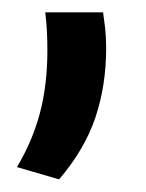

<svg xmlns="http://www.w3.org/2000/svg" viewBox="-20 -162 238 312"><path d="M53.5 -142H147.5Q149 -132 150.8 -116.8Q152.5 -101.5 152.5 -84Q152.5 -23 135 29Q117.5 81 76 129.5L7.5 109.5Q32.5 68 44.8 22Q57 -24 57 -80Q57 -96.5 56.2 -111.5Q55.5 -126.5 53.5 -142Z"/></svg>

Font: Anek Devanagari Medium Medium
Style: Regular
Weight: 500
Version: Version 1.003